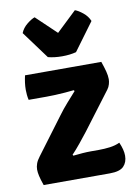

<svg xmlns="http://www.w3.org/2000/svg" viewBox="-85 -803 618 860"><g transform="rotate(-10 224.5 -373.5)"><path d="M172 -295.5Q189.5 -319.5 212.5 -345.5Q235.5 -371.5 252.5 -390.5L249.5 -395Q231.5 -393 209.2 -391.2Q187 -389.5 164.8 -388.5Q142.5 -387.5 124 -387.5H43Q40.5 -398.5 39.2 -410.5Q38 -422.5 38 -433.5Q38 -450 40.2 -466.5Q42.5 -483 46 -498.5H393Q402.5 -471 407.5 -451.8Q412.5 -432.5 412.5 -416.5Q412.5 -406 409 -393.8Q405.5 -381.5 398 -371.5L270 -202Q253 -180 233 -155.5Q213 -131 194 -111L197 -106.5Q219 -109 239.2 -110.5Q259.5 -112 278 -112H314.5Q339 -112 364.2 -115.2Q389.5 -118.5 409.5 -128Q425 -93 425 -66.5Q425 -36.5 407.2 -18.2Q389.5 0 344 0H43Q33.5 -27 29.8 -43.8Q26 -60.5 26 -73.5Q26 -86 30.8 -99.8Q35.5 -113.5 47.5 -129ZM161 -561 68.5 -686.5Q77.5 -709 98 -725.5Q118.5 -742 133.5 -747L225 -660L316.5 -747Q331.5 -742 352 -725.5Q372.5 -709 381.5 -686.5L289 -561Q260.5 -553.5 225 -553.5Q190 -553.5 161 -561Z"/></g></svg>

Font: Signika Negative Light
Style: Bold
Weight: 700
Version: Version 2.001